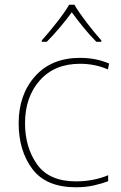

<svg xmlns="http://www.w3.org/2000/svg" viewBox="-20 -783 512 813"><path d="M302 10Q343 10 378 2Q413 -6 438 -16V-41Q375 -15 302 -15Q188 -15 137 -87Q86 -159 86 -261Q86 -372 148.5 -442.5Q211 -513 319 -513Q348 -513 377.5 -507.5Q407 -502 437 -489L442 -514Q386 -538 319 -538Q198 -538 128.5 -460Q59 -382 59 -261Q59 -145 117 -67.5Q175 10 302 10ZM295 -763H273Q255 -732 220 -687.5Q185 -643 157 -612V-606H178Q206 -634 234.5 -668Q263 -702 284 -731Q305 -702 332.5 -668Q360 -634 388 -606H409V-612Q381 -643 347 -687.5Q313 -732 295 -763Z"/></svg>

Font: Noto Sans UI Thin
Style: Regular
Weight: 250
Designer: Monotype Design Team
Foundry: Monotype Imaging Inc.
Version: Version 1.901